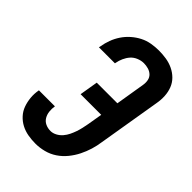

<svg xmlns="http://www.w3.org/2000/svg" viewBox="-221 -838 941 941"><g transform="rotate(45 250.0 -367.5)"><path d="M205 8Q178 8 152.5 3.5Q127 -1 105 -12.5Q83 -24 66 -42.5Q49 -61 40.5 -84.5Q32 -108 29.5 -134.5Q27 -161 32 -188V-189H143V-188Q140 -170 142 -151.5Q144 -133 153 -118Q162 -103 178 -95.5Q194 -88 213 -88Q229 -88 245 -96.5Q261 -105 272.5 -118.5Q284 -132 291.5 -147.5Q299 -163 304.5 -179Q310 -195 313.5 -211Q317 -227 320 -243L333 -320H190L206 -416H349L374 -568Q377 -585 374 -601Q371 -617 360 -627.5Q349 -638 333.5 -642.5Q318 -647 302 -647Q284 -647 265.5 -639.5Q247 -632 234.5 -618Q222 -604 214 -586Q206 -568 203 -551L202 -546H91L93 -555Q97 -580 106 -604.5Q115 -629 130 -651.5Q145 -674 165.5 -692Q186 -710 209.5 -722Q233 -734 259 -738.5Q285 -743 310 -743Q336 -743 361.5 -739Q387 -735 410 -724Q433 -713 450.5 -695.5Q468 -678 477 -655Q486 -632 487.5 -605.5Q489 -579 484 -552L430 -228Q426 -199 417.5 -171Q409 -143 395.5 -116Q382 -89 362.5 -65Q343 -41 317.5 -24Q292 -7 262.5 0.5Q233 8 205 8Z"/></g></svg>

Font: Iosevka Custom
Style: Bold Italic
Weight: 700
Italic angle: -9°
Designer: Belleve Invis
Foundry: Belleve Invis
Version: Version 30.3.1; ttfautohint (v1.8.3)